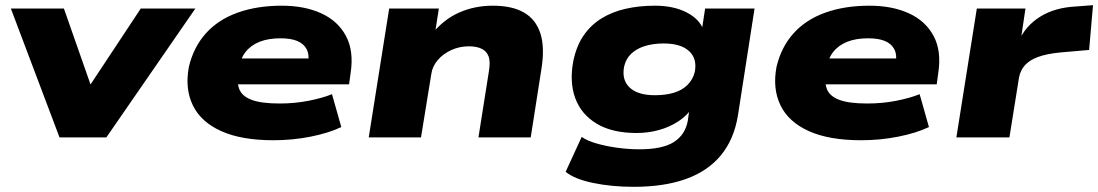

<svg xmlns="http://www.w3.org/2000/svg" viewBox="-20 -531 4244 742"><path d="M210 0 22 -498H227L343 -167H305L524 -498H735L391 0Z M1037 11Q913 11 834.5 -24.5Q756 -60 725 -124.5Q694 -189 710 -273Q728 -349 775.5 -402Q823 -455 898 -482Q973 -509 1069 -509Q1157 -509 1221.5 -479.5Q1286 -450 1317 -392Q1348 -334 1335 -249L1329 -205H866L881 -305H1196L1171 -286Q1176 -320 1165 -341Q1154 -362 1129 -372.5Q1104 -383 1064 -383Q1017 -383 983 -369.5Q949 -356 928.5 -329.5Q908 -303 901 -262V-259Q894 -217 904 -188.5Q914 -160 951.5 -145.5Q989 -131 1061 -131Q1119 -131 1172.5 -141.5Q1226 -152 1263 -167L1299 -40Q1251 -17 1181 -3Q1111 11 1037 11Z M1405 0 1484 -498H1676L1661 -402H1651Q1696 -457 1755.5 -483Q1815 -509 1885 -509Q1959 -509 2005 -482.5Q2051 -456 2068.5 -401.5Q2086 -347 2072 -262L2031 0H1829L1869 -253Q1876 -293 1868 -313.5Q1860 -334 1840.5 -343Q1821 -352 1792 -352Q1755 -352 1723 -337Q1691 -322 1671 -298Q1651 -274 1647 -246L1607 0Z M2429 191Q2344 191 2272 176Q2200 161 2166 133L2228 -2Q2249 13 2285.5 23.5Q2322 34 2365.5 40Q2409 46 2451 46Q2540 46 2584 18Q2628 -10 2638 -64L2645 -113H2654Q2635 -84 2601.5 -62Q2568 -40 2526.5 -28.5Q2485 -17 2440 -17Q2346 -17 2286 -53Q2226 -89 2203 -152Q2180 -215 2196 -297Q2208 -354 2235.5 -394Q2263 -434 2304 -459.5Q2345 -485 2397.5 -497Q2450 -509 2511 -509Q2583 -509 2633.5 -483Q2684 -457 2699 -414L2692 -413L2705 -498H2896L2832 -86Q2817 7 2766.5 68.5Q2716 130 2631.5 160.5Q2547 191 2429 191ZM2511 -163Q2552 -163 2584 -172.5Q2616 -182 2637 -203Q2658 -224 2665 -253Q2675 -304 2643 -333.5Q2611 -363 2545 -363Q2504 -363 2472 -353Q2440 -343 2419.5 -323.5Q2399 -304 2392 -274Q2382 -222 2413.5 -192.5Q2445 -163 2511 -163Z M3308 11Q3184 11 3105.5 -24.5Q3027 -60 2996 -124.5Q2965 -189 2981 -273Q2999 -349 3046.5 -402Q3094 -455 3169 -482Q3244 -509 3340 -509Q3428 -509 3492.5 -479.5Q3557 -450 3588 -392Q3619 -334 3606 -249L3600 -205H3137L3152 -305H3467L3442 -286Q3447 -320 3436 -341Q3425 -362 3400 -372.5Q3375 -383 3335 -383Q3288 -383 3254 -369.5Q3220 -356 3199.5 -329.5Q3179 -303 3172 -262V-259Q3165 -217 3175 -188.5Q3185 -160 3222.5 -145.5Q3260 -131 3332 -131Q3390 -131 3443.5 -141.5Q3497 -152 3534 -167L3570 -40Q3522 -17 3452 -3Q3382 11 3308 11Z M3676 0 3755 -498H3943L3924 -370H3916Q3942 -430 3999 -466Q4056 -502 4139 -506L4204 -511L4189 -338L4075 -328Q4025 -323 3992 -311Q3959 -299 3941 -279Q3923 -259 3918 -231L3881 0Z"/></svg>

Font: Nunito Sans 10pt Expanded Black
Style: Italic
Weight: 900
Width: 7
Italic angle: -9°
Designer: Vernon Adams
Foundry: Vernon Adams
Version: Version 3.101;gftools[0.9.27]